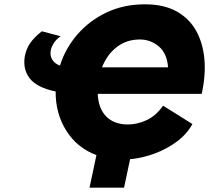

<svg xmlns="http://www.w3.org/2000/svg" viewBox="-20 -734 969 890"><path d="M395 136 427 -15Q338 -48 287.5 -128Q237 -208 238 -310Q151 -328 118 -370.5Q85 -413 95 -473Q101 -506 119.5 -533.5Q138 -561 174 -589L261 -566Q239 -551 226.5 -529.5Q214 -508 214 -487Q214 -469 225 -453.5Q236 -438 258 -430Q283 -510 339 -574.5Q395 -639 474.5 -676.5Q554 -714 652 -714Q739 -714 798 -681.5Q857 -649 889 -591.5Q921 -534 927.5 -459Q934 -384 915 -299H433Q436 -231 472.5 -194Q509 -157 573 -157Q615 -157 658.5 -176.5Q702 -196 736 -244L872 -159Q846 -112 799.5 -77.5Q753 -43 696 -22Q639 -1 583 4L555 136ZM628 -551Q567 -551 521.5 -516Q476 -481 453 -422H759Q754 -487 716 -519Q678 -551 628 -551Z"/></svg>

Font: Raleway Black
Style: Italic
Weight: 900
Italic angle: -12°
Designer: Matt McInerney, Pablo Impallari, Rodrigo Fuenzalida
Foundry: Matt McInerney, Pablo Impallari, Rodrigo Fuenzalida
Version: Version 4.101;RELEASE